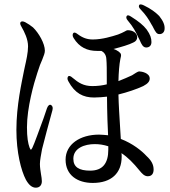

<svg xmlns="http://www.w3.org/2000/svg" viewBox="-20 -825 790 890"><path d="M621 -652C622 -649 626 -642 628 -638C636 -619 643 -606 656 -605C670 -604 682 -612 682 -630C682 -648 677 -664 660 -688C645 -708 621 -727 589 -747C578 -755 570 -756 567 -750C564 -745 565 -738 573 -729C597 -701 609 -678 621 -652ZM56 -223C56 -118 78 -34 100 8C114 33 129 45 146 45C165 45 174 32 174 15C174 5 172 -6 170 -18C168 -32 165 -48 165 -65C165 -82 170 -106 175 -134C184 -172 208 -259 223 -314C226 -326 224 -333 217 -338C210 -342 203 -337 198 -324C193 -310 188 -295 182 -277C162 -223 139 -158 130 -140C123 -128 123 -128 117 -141C110 -160 105 -188 105 -235C105 -326 137 -439 153 -487C162 -516 169 -534 176 -549C183 -567 188 -579 188 -590C188 -623 160 -672 133 -698C122 -707 110 -715 97 -722C87 -727 80 -727 76 -723C72 -719 73 -712 79 -702C94 -676 110 -643 110 -610C110 -581 102 -546 95 -515L91 -496C81 -444 56 -337 56 -223ZM284 -85C284 -13 339 23 410 23C496 23 544 -22 544 -99C544 -104 544 -109 543 -115C571 -97 598 -70 628 -33C638 -21 649 -8 665 -8C684 -8 692 -21 692 -39C692 -62 682 -81 659 -102C637 -126 595 -160 540 -181L537 -230C534 -282 530 -338 529 -387C570 -397 614 -412 644 -426C667 -438 674 -449 674 -461C674 -487 636 -494 625 -494C622 -494 618 -492 611 -488C606 -485 599 -480 592 -476C575 -468 552 -458 529 -449C530 -490 533 -527 538 -552C543 -571 543 -576 530 -586C524 -590 516 -595 506 -598C542 -607 579 -618 598 -628C610 -633 616 -642 616 -652C616 -672 596 -685 572 -685C569 -685 564 -683 558 -679C551 -675 540 -670 527 -665C499 -656 454 -642 410 -642C385 -642 364 -649 341 -666C331 -674 324 -676 320 -672C316 -667 315 -659 321 -649C348 -605 385 -589 430 -589H450C460 -584 472 -573 473 -551C475 -532 475 -497 475 -461V-434C455 -429 433 -426 408 -426C367 -426 343 -442 317 -464C307 -473 300 -475 296 -471C292 -466 291 -458 297 -448C327 -392 366 -373 416 -373C437 -373 456 -375 476 -377C476 -346 477 -308 478 -270L481 -198C468 -199 453 -201 439 -201C351 -201 284 -156 284 -85ZM320 -89C320 -139 373 -157 419 -157C440 -157 460 -154 482 -147V-131C482 -67 455 -34 398 -34C347 -34 320 -50 320 -89ZM633 -780C656 -756 669 -736 682 -712C685 -708 689 -700 692 -694C700 -679 706 -667 718 -667C733 -666 743 -677 743 -692C744 -709 737 -727 718 -751C701 -768 680 -784 647 -800C635 -806 627 -806 625 -801C622 -795 624 -789 633 -780Z"/></svg>

Font: 寒蝉锦书宋 CompactLight
Style: Bold
Weight: 400
Width: 4
Designer: 寒蝉锦书宋{Warren} 思源宋体{Ryoko NISHIZUKA 西塚涼子 (kana & ideographs); Frank Grießhammer (Latin, Greek & Cyrillic); Wenlong ZHANG 
Foundry: Adobe & ChillType
Version: Version 2.000;Glyphs 3.1.1 (3135)